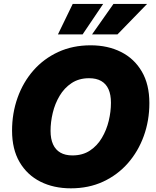

<svg xmlns="http://www.w3.org/2000/svg" viewBox="-20 -974 813 1003"><path d="M350.1 9.8Q260.3 9.8 190.9 -25.1Q121.6 -60.1 82.3 -127.2Q43 -194.3 43 -291.5Q43 -382.8 71.8 -463.6Q100.6 -544.4 154.5 -606Q208.5 -667.5 284.2 -702.4Q359.9 -737.3 453.6 -737.3Q543 -737.3 612.1 -702.6Q681.2 -668 720.7 -600.6Q760.3 -533.2 760.3 -435.5Q760.3 -344.2 731.2 -263.7Q702.1 -183.1 648.2 -121.6Q594.2 -60.1 518.8 -25.1Q443.4 9.8 350.1 9.8ZM358.4 -162.1Q411.6 -162.1 449.7 -187.3Q487.8 -212.4 512.2 -253.7Q536.6 -294.9 548.1 -343Q559.6 -391.1 559.6 -437Q559.6 -479.5 546.9 -507.8Q534.2 -536.1 508.8 -550.8Q483.4 -565.4 445.3 -565.4Q392.6 -565.4 354.2 -540Q315.9 -514.6 291.5 -473.6Q267.1 -432.6 255.6 -384.5Q244.1 -336.4 244.1 -290.5Q244.1 -248.5 257.1 -220Q270 -191.4 295.4 -176.8Q320.8 -162.1 358.4 -162.1ZM411.6 -794.4H282.7L359.9 -953.6H519ZM593.8 -794.4H460.9L572.8 -953.6H748.5Z"/></svg>

Font: Inter 16pt Black
Style: Italic
Weight: 900
Italic angle: -9.3988°
Version: Version 4.001;git-66647c0bb